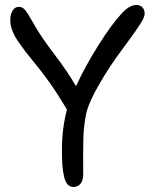

<svg xmlns="http://www.w3.org/2000/svg" viewBox="-20 -764 605 766"><path d="M272.9 -18.1Q258.8 -18.1 249.5 -28.6Q240.2 -39.1 235.4 -60.3Q230.5 -81.5 228.8 -106.2Q227.1 -130.9 227.1 -166Q227.1 -252 247.1 -326.2L245.1 -330.1Q203.6 -399.4 172.1 -442.6Q140.6 -485.8 110.4 -522.2Q80.1 -558.6 57.1 -591.8Q21 -641.6 21 -683.1Q21 -707 30.5 -721.9Q40 -736.8 55.2 -736.8Q69.8 -736.8 80.6 -723.6Q91.3 -710.4 111.3 -674.8Q117.2 -664.6 120.1 -659.2Q147 -612.8 198.2 -545.7Q249.5 -478.5 283.2 -419.9Q317.9 -496.1 371.3 -581.5Q424.8 -667 467.8 -712.9Q497.6 -744.1 523.9 -744.1Q538.6 -744.1 547.9 -734.9Q557.1 -725.6 557.1 -710Q557.1 -702.6 553.2 -692.9Q549.3 -683.1 538.8 -667Q528.3 -650.9 521.2 -640.9Q514.2 -630.9 496.1 -606Q478 -581.1 471.2 -571.8Q418 -501 376.7 -429.4Q335.4 -357.9 325.2 -315.9Q321.3 -300.3 318.6 -281Q315.9 -261.7 314.5 -247.1Q313 -232.4 312.5 -205.3Q312 -178.2 311.8 -165.5Q311.5 -152.8 311.8 -117.7Q312 -82.5 312 -70.8Q312 -43 300.8 -30.5Q289.6 -18.1 272.9 -18.1Z"/></svg>

Font: Shantell Sans Bouncy
Style: Regular
Weight: 400
Designer: Stephen Nixon, Anya Danilova, Shantell Martin
Foundry: Arrow Type
Version: Version 1.006;[9816181b4]